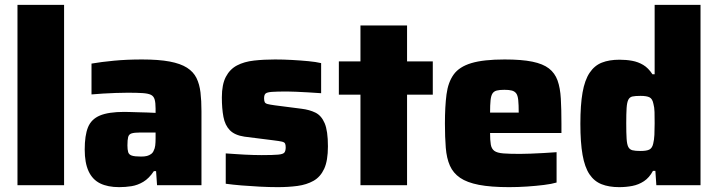

<svg xmlns="http://www.w3.org/2000/svg" viewBox="-20 -763 2958 791"><path d="M52 0V-743H244V0Z M471 8Q424 8 392.5 -7.5Q361 -23 345 -57.5Q329 -92 329 -147Q329 -205 342.5 -238.5Q356 -272 391.5 -287Q427 -302 492 -302Q501 -302 516 -301.5Q531 -301 549.5 -300.5Q568 -300 586.5 -299.5Q605 -299 621 -298V-316Q621 -340 617 -353.5Q613 -367 601.5 -372.5Q590 -378 567 -379.5Q544 -381 506 -381Q483 -381 456.5 -380Q430 -379 404 -377.5Q378 -376 357 -374V-501Q397 -508 450 -513Q503 -518 565 -518Q634 -518 679 -509.5Q724 -501 750.5 -484Q777 -467 789.5 -441.5Q802 -416 806 -382Q810 -348 810 -305V0H627L623 -58H614Q594 -28 570.5 -14Q547 0 522 4Q497 8 471 8ZM561 -118Q576 -118 585.5 -120.5Q595 -123 602.5 -128.5Q610 -134 613 -142Q618 -151 619.5 -163.5Q621 -176 621 -193V-217H556Q534 -217 522.5 -213.5Q511 -210 508 -198.5Q505 -187 505 -164Q505 -147 508 -136.5Q511 -126 523 -122Q535 -118 561 -118Z M1124 8Q1090 8 1051 6Q1012 4 975.5 1Q939 -2 910 -6V-131Q927 -130 947 -128.5Q967 -127 987 -126Q1007 -125 1025 -124.5Q1043 -124 1058 -124Q1106 -124 1126.5 -126Q1147 -128 1152 -135Q1157 -142 1157 -156Q1157 -166 1154.5 -171.5Q1152 -177 1141.5 -179.5Q1131 -182 1106 -185L987 -200Q947 -206 927 -226.5Q907 -247 900.5 -281.5Q894 -316 894 -362Q894 -415 910.5 -446.5Q927 -478 956.5 -493.5Q986 -509 1026.5 -513.5Q1067 -518 1113 -518Q1147 -518 1183 -516Q1219 -514 1250.5 -511Q1282 -508 1303 -503V-379Q1276 -381 1249 -382.5Q1222 -384 1199.5 -385Q1177 -386 1163 -386Q1121 -386 1100.5 -384.5Q1080 -383 1074 -377.5Q1068 -372 1068 -358Q1068 -348 1070.5 -342.5Q1073 -337 1082 -334.5Q1091 -332 1113 -329L1222 -315Q1255 -311 1279.5 -299Q1304 -287 1317.5 -255.5Q1331 -224 1331 -160Q1331 -101 1315.5 -67.5Q1300 -34 1271.5 -18Q1243 -2 1205.5 3Q1168 8 1124 8Z M1465 0V-373H1376V-510H1465V-658H1657V-510H1763V-373H1657V0Z M2077 8Q2002 8 1953 -1.5Q1904 -11 1875.5 -30.5Q1847 -50 1833.5 -80.5Q1820 -111 1816.5 -154.5Q1813 -198 1813 -254Q1813 -324 1819.5 -374Q1826 -424 1849 -456Q1872 -488 1922 -503Q1972 -518 2059 -518Q2129 -518 2173 -509Q2217 -500 2241.5 -481Q2266 -462 2277 -431.5Q2288 -401 2290.5 -356.5Q2293 -312 2293 -254V-215H1999Q1999 -185 2002 -167.5Q2005 -150 2016.5 -141.5Q2028 -133 2053.5 -131Q2079 -129 2122 -129Q2141 -129 2165.5 -130Q2190 -131 2218.5 -132.5Q2247 -134 2273 -136V-11Q2253 -5 2220.5 -1Q2188 3 2151 5.5Q2114 8 2077 8ZM2117 -283V-299Q2117 -332 2115 -351Q2113 -370 2106.5 -378.5Q2100 -387 2088.5 -390Q2077 -393 2058 -393Q2038 -393 2026.5 -390Q2015 -387 2009 -378Q2003 -369 2001 -350Q1999 -331 1999 -299H2134Z M2531 8Q2489 8 2458.5 -4Q2428 -16 2408.5 -45Q2389 -74 2380 -125Q2371 -176 2371 -253Q2371 -331 2380 -382Q2389 -433 2409 -463Q2429 -493 2459.5 -505Q2490 -517 2532 -517Q2560 -517 2584.5 -512.5Q2609 -508 2630 -495.5Q2651 -483 2668 -457H2677V-743H2866V0H2684L2680 -59H2670Q2655 -31 2633 -16.5Q2611 -2 2585 3Q2559 8 2531 8ZM2619 -141Q2644 -141 2655.5 -147Q2667 -153 2671 -171Q2675 -187 2676 -207.5Q2677 -228 2677 -255Q2677 -282 2676.5 -301.5Q2676 -321 2672 -335Q2668 -356 2656 -362Q2644 -368 2619 -368Q2597 -368 2585.5 -365.5Q2574 -363 2568.5 -352Q2563 -341 2561.5 -318Q2560 -295 2560 -255Q2560 -215 2561.5 -191.5Q2563 -168 2568.5 -157.5Q2574 -147 2585.5 -144Q2597 -141 2619 -141Z"/></svg>

Font: Saira Thin ExtraBold
Style: Regular
Weight: 800
Version: Version 1.101